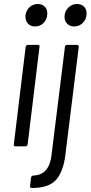

<svg xmlns="http://www.w3.org/2000/svg" viewBox="-20 -730 452 958"><path d="M107 -654Q111 -679 128 -694.5Q145 -710 169 -710Q190 -710 203 -697Q216 -684 216 -663Q216 -635 198.5 -616.5Q181 -598 155 -598Q131 -598 118 -614Q105 -630 107 -654ZM49 -10 108 -496Q109 -500 112 -503Q115 -506 119 -506H169Q179 -506 177 -496L118 -10Q116 0 107 0H57Q47 0 49 -10ZM302 -646Q302 -673 320.5 -691.5Q339 -710 364 -710Q386 -710 399 -697Q412 -684 412 -663Q412 -635 394 -616.5Q376 -598 350 -598Q329 -598 315.5 -611.5Q302 -625 302 -646ZM130 198 135 156Q137 146 146 146Q226 143 237 44L304 -496Q304 -500 307 -503Q310 -506 315 -506H364Q373 -506 373 -496L306 44Q296 126 260 167Q224 208 139 208Q134 208 131.5 205Q129 202 130 198Z"/></svg>

Font: Barlow Condensed
Style: Italic
Weight: 400
Width: 3
Italic angle: -7°
Designer: Jeremy Tribby
Foundry: Tribby Type
Version: Version 1.408